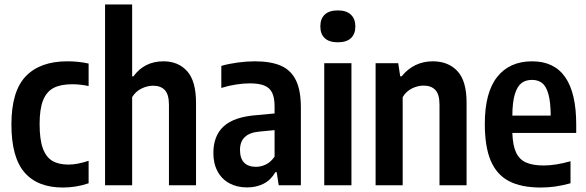

<svg xmlns="http://www.w3.org/2000/svg" viewBox="-20 -828 2620 858"><path d="M31 -272Q31 -420 95 -487Q159 -554 281 -554Q331.5 -554 376 -544V-443.5Q338 -451.5 303 -451.5Q251 -451.5 219.5 -435Q188 -418.5 172.5 -379.8Q157 -341 157 -274.5Q157 -205.5 171.2 -165.8Q185.5 -126 213.8 -109.2Q242 -92.5 286.5 -92.5Q325 -92.5 376 -109.5V-9Q320.5 10 261 10Q147.5 10 89.2 -57.8Q31 -125.5 31 -272Z M449.5 -808H570.5V-487H576.5Q625 -554 711 -554Q776.5 -554 816.2 -510Q856 -466 856 -368V0H735V-359Q735 -406 716.5 -425.5Q698 -445 664 -445Q638.5 -445 612.2 -432.2Q586 -419.5 570.5 -394V0H449.5Z M1324.5 -347.5V0H1225.5L1216.5 -58.5H1210.5Q1190.5 -23.5 1158 -7Q1125.5 9.5 1083.5 9.5Q1039 9.5 1005 -9Q971 -27.5 952.2 -62.2Q933.5 -97 933.5 -144Q933.5 -221.5 980 -263.8Q1026.5 -306 1127 -313.5L1207 -321V-353Q1207 -392 1195.8 -414.2Q1184.5 -436.5 1160.5 -446Q1136.5 -455.5 1096.5 -455.5Q1067.5 -455.5 1034 -450.2Q1000.5 -445 969 -435V-533.5Q1001 -543 1041.5 -548.5Q1082 -554 1118.5 -554Q1190.5 -554 1235.5 -534.2Q1280.5 -514.5 1302.5 -469.2Q1324.5 -424 1324.5 -347.5ZM1207 -128V-246.5L1139.5 -240Q1052.5 -232.5 1052.5 -158Q1052.5 -120 1071 -101.2Q1089.5 -82.5 1123.5 -82.5Q1146.5 -82.5 1168.2 -93Q1190 -103.5 1207 -128Z M1429 0V-545.5H1550.5V0ZM1411.5 -710Q1411.5 -744 1431.2 -762.8Q1451 -781.5 1489.5 -781.5Q1528 -781.5 1548 -762.5Q1568 -743.5 1568 -710Q1568 -676 1548.2 -657.5Q1528.5 -639 1489.5 -639Q1451 -639 1431.2 -657.5Q1411.5 -676 1411.5 -710Z M1658.5 -545.5H1759.5L1768.5 -487H1775Q1801 -519.5 1836.2 -536.8Q1871.5 -554 1914 -554Q1983.5 -554 2024.2 -510.2Q2065 -466.5 2065 -369.5V0H1944V-360.5Q1944 -406.5 1925.5 -426Q1907 -445.5 1873 -445.5Q1847 -445.5 1821 -432.8Q1795 -420 1779.5 -394V0H1658.5Z M2555 -234H2269.5Q2271.5 -178.5 2286 -147Q2300.5 -115.5 2330.5 -102Q2360.5 -88.5 2410.5 -88.5Q2462 -88.5 2529.5 -107.5V-9Q2493 1 2461.2 5.5Q2429.5 10 2396 10Q2309 10 2254.2 -18.8Q2199.5 -47.5 2173 -109.8Q2146.5 -172 2146.5 -274.5Q2146.5 -414.5 2201.8 -484.2Q2257 -554 2358 -554Q2555 -554 2555 -271ZM2269.5 -311.5H2441Q2440.5 -373 2430.5 -408Q2420.5 -443 2402.5 -457Q2384.5 -471 2357.5 -471Q2329.5 -471 2310.8 -457Q2292 -443 2281 -408Q2270 -373 2269.5 -311.5Z"/></svg>

Font: Encode Sans Condensed SemiBold
Style: Regular
Weight: 600
Width: 3
Designer: Multiple Designers
Foundry: Impallari Type
Version: Version 2.000